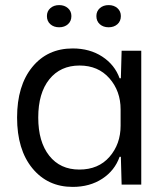

<svg xmlns="http://www.w3.org/2000/svg" viewBox="-20 -724 650 753"><path d="M265 9Q167 9 107 -64Q47 -137 47 -263Q47 -388 106.5 -461Q166 -534 265 -534Q332 -534 381 -502Q430 -470 449 -417H454L457 -525H534V0H457L454 -109H449Q430 -55 381 -23Q332 9 265 9ZM453 -231V-295Q453 -367 409 -417Q365 -467 292 -467Q217 -467 173.5 -413Q130 -359 130 -263Q130 -168 173 -113.5Q216 -59 291 -59Q366 -59 409.5 -109Q453 -159 453 -231ZM358 -661Q358 -680 371.5 -692Q385 -704 406 -704Q427 -704 440.5 -692Q454 -680 454 -661Q454 -641 440.5 -629Q427 -617 406 -617Q385 -617 371.5 -629Q358 -641 358 -661ZM164 -661Q164 -680 177.5 -692Q191 -704 212 -704Q233 -704 246.5 -692Q260 -680 260 -661Q260 -641 246.5 -629Q233 -617 212 -617Q191 -617 177.5 -629Q164 -641 164 -661Z"/></svg>

Font: Mona Sans
Style: Regular
Weight: 400
Designer: Deni Anggara
Foundry: GitHub
Version: Version 2.000;Glyphs 3.2.3 (3260)